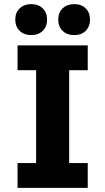

<svg xmlns="http://www.w3.org/2000/svg" viewBox="-20 -910 510 930"><path d="M65 0V-120H155V-570H65V-690H405V-570H315V-120H405V0ZM54 -815Q54 -849 75.5 -869.5Q97 -890 131 -890Q166 -890 187 -869.5Q208 -849 208 -815Q208 -781 187 -760.5Q166 -740 131 -740Q97 -740 75.5 -760.5Q54 -781 54 -815ZM262 -815Q262 -849 283.5 -869.5Q305 -890 339 -890Q374 -890 395 -869.5Q416 -849 416 -815Q416 -781 395 -760.5Q374 -740 339 -740Q305 -740 283.5 -760.5Q262 -781 262 -815Z"/></svg>

Font: Radio Canada
Style: Bold
Weight: 700
Designer: Charles Daoud, Etienne Aubert Bonn, Alexandre Saumier Demers, Jacques Le Bailly
Foundry: Radio-Canada
Version: Version 2.104; ttfautohint (v1.8.4.7-5d5b);gftools[0.9.28.de